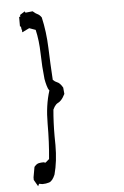

<svg xmlns="http://www.w3.org/2000/svg" viewBox="-59 -834 621 963"><g transform="rotate(-5 251.5 -352.5)"><path d="M197.3 -154.3 197.8 -110.4Q197.8 -28.3 180.2 36.6Q167 68.8 149.4 74.2Q133.8 79.1 116.2 79.1H115.7L99.1 76.2L93.3 87.9L74.2 54.7V42V41.5L83.5 -10.3Q86.9 -14.2 88.9 -16.1Q97.7 -25.4 107.9 -27.3Q118.2 -29.3 129.9 -29.3H131.3L140.1 -26.4L159.7 -43Q168 -127 168 -220Q168 -313 191.4 -385.7Q183.6 -395.5 179.7 -411.1Q174.8 -428.2 171.9 -445.3Q165 -507.3 163.6 -573.7Q162.1 -640.1 149.4 -694.3L117.7 -705.6L81.1 -688V-700.2V-701.2H79.1L77.1 -717.8H72.3V-766.6H78.1V-775.9L102.5 -791.5L106 -784.7L142.1 -788.6Q150.9 -780.8 155.5 -777.8Q160.2 -774.9 163.1 -773.4Q175.3 -768.1 184.1 -755.4L185.1 -754.4Q202.1 -681.6 205.1 -597.7Q208 -513.7 212.9 -437Q223.1 -427.2 232.4 -423.8Q247.6 -418.5 260.7 -395.5L261.7 -394L264.6 -361.8Q254.4 -341.3 243.7 -330.6Q236.3 -323.2 230 -320.3Q223.6 -317.4 218.8 -312.5Q210.4 -304.2 203.1 -288.1Q197.3 -224.6 197.3 -154.3Z"/></g></svg>

Font: Bakudai
Style: Bold
Weight: 700
Version: Version 1.48